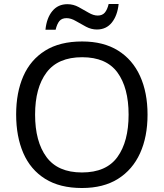

<svg xmlns="http://www.w3.org/2000/svg" viewBox="-20 -933 821 963"><path d="M720 -358Q720 -247 682.5 -164.5Q645 -82 572 -36Q499 10 391 10Q280 10 206.5 -36Q133 -82 97 -165Q61 -248 61 -359Q61 -469 97 -551Q133 -633 206.5 -679Q280 -725 392 -725Q499 -725 572 -679.5Q645 -634 682.5 -551.5Q720 -469 720 -358ZM156 -358Q156 -223 213 -145.5Q270 -68 391 -68Q513 -68 569 -145.5Q625 -223 625 -358Q625 -493 569 -569.5Q513 -646 392 -646Q271 -646 213.5 -569.5Q156 -493 156 -358ZM208 -784Q214 -843 242.5 -877.5Q271 -912 318 -912Q348 -912 374.5 -897.5Q401 -883 425 -869Q449 -855 470 -855Q493 -855 505.5 -869.5Q518 -884 525 -913H575Q569 -855 541 -820Q513 -785 466 -785Q438 -785 411.5 -799Q385 -813 360.5 -827.5Q336 -842 314 -842Q290 -842 278 -827.5Q266 -813 259 -784Z"/></svg>

Font: Noto Sans Chakma
Style: Regular
Weight: 400
Designer: Zachary Quinn Scheuren - Monotype Design Team
Foundry: Monotype Imaging Inc.
Version: Version 2.003; ttfautohint (v1.8.4.7-5d5b)